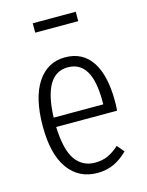

<svg xmlns="http://www.w3.org/2000/svg" viewBox="-112 -790 666 871"><g transform="rotate(-15 221.5 -355.0)"><path d="M395 -239H109Q113 -131 146.5 -84Q180 -37 238 -37Q272 -37 298 -48.5Q324 -60 352 -85L380 -52Q349 -21 314.5 -5Q280 11 237 11Q150 11 100.5 -57.5Q51 -126 51 -257Q51 -390 98.5 -462Q146 -534 229 -534Q311 -534 354 -469.5Q397 -405 397 -281Q397 -259 395 -239ZM342 -299Q342 -393 314 -440Q286 -487 229 -487Q116 -487 109 -283H342ZM330 -677H128V-721H330Z"/></g></svg>

Font: Fira Sans Extra Condensed Light
Style: Regular
Weight: 300
Width: 1
Designer: Carrois Corporate & Edenspiekermann AG
Foundry: Carrois Corporate GbR & Edenspiekermann AG
Version: Version 4.203